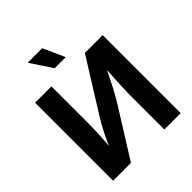

<svg xmlns="http://www.w3.org/2000/svg" viewBox="-252 -1108 1266 1266"><g transform="rotate(-45 381.0 -474.5)"><path d="M543.9 0V-334.5Q543.9 -361.8 546.6 -413.8Q549.3 -465.8 552.7 -523.4L556.2 -587.4H575.2Q522.9 -481 498 -433.1Q473.1 -385.3 441.4 -334L232.4 0H65.9V-727.5H218.3V-378.4Q218.3 -335.9 214.6 -266.1Q210.9 -196.3 205.6 -132.8H190.4Q216.3 -202.6 242.9 -255.9Q269.5 -309.1 300.3 -359.4L530.3 -727.5H696.3V0ZM217.8 -948.7H353.5L421.4 -796.9H318.4Z"/></g></svg>

Font: Inter RS Variable
Style: Regular
Weight: 400
Designer: Rasmus Andersson (customised by Maria Ramos and Noel Pretorius)
Foundry: rsms
Version: Version 3.001;Glyphs 3.2.3 (3260)